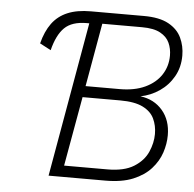

<svg xmlns="http://www.w3.org/2000/svg" viewBox="-51 -751 812 803"><g transform="rotate(5 355.0 -350.0)"><path d="M145 -523.5 98.5 -548Q111.5 -599 136.2 -632.8Q161 -666.5 200.8 -683.2Q240.5 -700 298.5 -700H348.5L339.5 -649.5H286Q223.5 -649.5 192.2 -618.8Q161 -588 145 -523.5ZM182 0 305 -700H521Q586.5 -700 624.8 -679Q663 -658 679.2 -623.5Q695.5 -589 695.5 -549Q695.5 -499.5 673.5 -460.8Q651.5 -422 615.2 -397.2Q579 -372.5 536 -364Q594 -356.5 629 -315.5Q664 -274.5 664 -211.5Q664 -175.5 651.8 -138.5Q639.5 -101.5 611.2 -70Q583 -38.5 536.2 -19.2Q489.5 0 420.5 0ZM243 -47.5H425Q495 -47.5 535.8 -73Q576.5 -98.5 593.2 -136.5Q610 -174.5 610 -212Q610 -247.5 596.2 -276.5Q582.5 -305.5 548.2 -322.5Q514 -339.5 453 -339.5H295ZM303.5 -386.5H446.5Q509 -386.5 553.2 -407.2Q597.5 -428 620.8 -463.8Q644 -499.5 644 -544.5Q644 -573 633 -597.5Q622 -622 594.5 -637.2Q567 -652.5 517 -652.5H350.5Z"/></g></svg>

Font: Overpass ExtraLight
Style: Italic
Weight: 250
Italic angle: -10°
Designer: Delve Withrington, Dave Bailey, Thomas Jockin
Foundry: Delve Fonts LLC
Version: Version 4.000